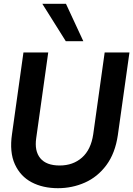

<svg xmlns="http://www.w3.org/2000/svg" viewBox="-20 -975 699 1007"><path d="M284 12Q205 12 146 -19Q87 -50 58 -113.5Q29 -177 43 -272L103 -700H233L170 -251Q160 -183 191.5 -145Q223 -107 293 -107Q363 -107 410 -148.5Q457 -190 469 -271L529 -700H659L598 -266Q584 -171 538 -109Q492 -47 425.5 -17.5Q359 12 284 12ZM325 -759 202 -955H326L417 -759Z"/></svg>

Font: Host Grotesk
Style: Bold Italic
Weight: 700
Italic angle: -8°
Designer: Doğukan Karapınar
Foundry: Element Type
Version: Version 1.003; ttfautohint (v1.8.4.7-5d5b)